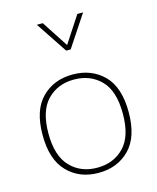

<svg xmlns="http://www.w3.org/2000/svg" viewBox="-115 -845 759 930"><g transform="rotate(-15 264.0 -379.5)"><path d="M264.6 -607.4H287.1L391.6 -765.1H362.8L275.9 -632.3L189.5 -765.1H159.7ZM264.2 -487.8C200.7 -487.8 148.9 -467.3 108.9 -426.8C68.4 -386.2 48.3 -324.2 48.3 -241.7C48.3 -159.2 68.4 -97.2 108.9 -56.2C148.9 -15.1 200.7 5.4 264.2 5.4C327.6 5.4 379.4 -15.1 419.9 -56.2C460 -97.2 480 -159.2 480 -241.7C480 -324.2 460 -386.2 419.9 -426.8C379.4 -467.3 327.6 -487.8 264.2 -487.8ZM264.2 -462.4C319.3 -462.4 364.3 -444.3 398.9 -408.7C433.6 -373 450.7 -317.4 450.7 -241.7C450.7 -166 433.6 -110.4 398.9 -74.7C364.3 -38.6 319.3 -20.5 264.2 -20.5C209 -20.5 164.6 -38.6 129.9 -74.7C95.2 -110.4 77.6 -166 77.6 -241.7C77.6 -317.4 95.2 -373 129.9 -408.7C164.6 -444.3 209 -462.4 264.2 -462.4Z"/></g></svg>

Font: Estedad Thin
Style: Regular
Weight: 100
Designer: Amin Abedi
Version: Version 7.3